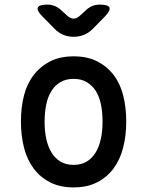

<svg xmlns="http://www.w3.org/2000/svg" viewBox="-20 -805 640 835"><path d="M300 10Q241 10 198 -12Q155 -34 126.5 -72Q98 -110 84.5 -162.5Q71 -215 71 -276Q71 -337 84 -388.5Q97 -440 126 -478Q155 -516 198 -538Q241 -560 300 -560Q360 -560 403 -538Q446 -516 474.5 -478.5Q503 -441 516 -389Q529 -337 529 -276Q529 -215 515.5 -162.5Q502 -110 473.5 -72Q445 -34 402 -12Q359 10 300 10ZM300 -88Q333 -88 356.5 -102Q380 -116 395.5 -141Q411 -166 418.5 -200.5Q426 -235 426 -276Q426 -317 419 -351Q412 -385 396.5 -409.5Q381 -434 357 -448Q333 -462 300 -462Q267 -462 243 -448Q219 -434 203.5 -409Q188 -384 181 -350Q174 -316 174 -275Q174 -234 181.5 -200Q189 -166 204.5 -141Q220 -116 243.5 -102Q267 -88 300 -88ZM186 -785Q204 -785 219 -778.5Q234 -772 247 -760L270 -739Q285 -724 300 -724Q315 -724 330 -739L352 -759Q365 -772 380.5 -778.5Q396 -785 414 -785Q451 -785 456 -772Q461 -759 436 -733L383 -679Q366 -662 345 -653.5Q324 -645 300 -645Q276 -645 255.5 -653.5Q235 -662 218 -679L164 -734Q139 -759 144.5 -772Q150 -785 186 -785Z"/></svg>

Font: Maple Mono Medium
Style: Regular
Weight: 500
Monospace: yes
Designer: subframe7536
Version: Version 7.000